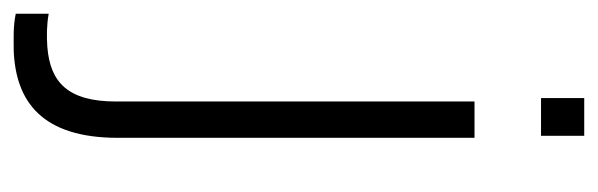

<svg xmlns="http://www.w3.org/2000/svg" viewBox="-365 -406 872 280"><g transform="rotate(90 71.0 -266.0)"><path d="M74 -682V-619H129V-682ZM-49 147C-30 151 -13 150 5 150C79 147 132 109 132 -2V-522H79V1C79 71 51 97 -1 101C-16 102 -32 102 -49 99Z"/></g></svg>

Font: Modon Arabic
Style: Regular
Weight: 400
Designer: Ahmedzaza
Foundry: Ahmedzaza
Version: Version 2.010